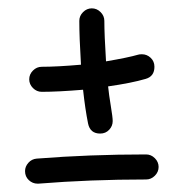

<svg xmlns="http://www.w3.org/2000/svg" viewBox="-20 -400 440 460"><path d="M40 10Q40 -1 48 -10Q56 -19 68 -20Q194 -30 330 -30Q342 -30 351 -21Q360 -12 360 0Q360 12 351 21Q342 30 330 30Q196 30 72 40H70Q58 40 49 31.5Q40 23 40 10ZM250 -110Q250 -98 241.5 -89Q233 -80 220 -80Q196 -80 191 -104Q184 -139 179 -185Q119 -180 80 -180Q68 -180 59 -189Q50 -198 50 -210Q50 -222 59 -231Q68 -240 80 -240Q117 -240 174 -245Q170 -311 170 -350Q170 -362 179 -371Q188 -380 200 -380Q212 -380 221 -371Q230 -362 230 -350Q230 -317 234 -253Q287 -262 311 -269Q314 -270 320 -270Q332 -270 341 -261.5Q350 -253 350 -240Q350 -217 329 -211Q295 -201 239 -193Q241 -173 245.5 -146Q250 -119 250 -110Z"/></svg>

Font: Pecita
Style: Book
Weight: 400
Width: 7
Version: Version 4.3